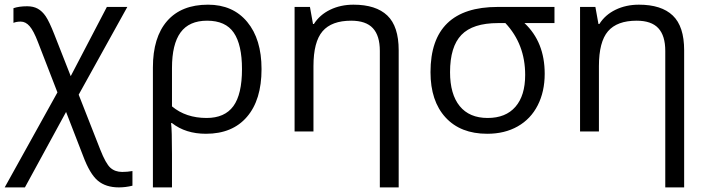

<svg xmlns="http://www.w3.org/2000/svg" viewBox="-30 -565 3040 825"><path d="M86.9 -538.1Q113.3 -538.1 132.3 -527.6Q151.4 -517.1 166.5 -494.9Q181.6 -472.7 203.1 -418L273.9 -237.8L429.2 -535.2H517.1L308.1 -158.2L400.9 78.1Q424.3 137.7 444.3 155.8Q464.4 173.8 495.1 173.8Q517.1 173.8 539.1 169.9V232.9Q509.8 240.2 481 240.2Q424.8 240.2 390.4 211.4Q356 182.6 327.1 105L253.9 -84L77.1 240.2H-9.8L216.8 -168L132.8 -384.8Q114.3 -433.1 97.2 -452.6Q80.1 -472.2 59.1 -472.2Q41 -472.2 27.8 -466.8V-529.8Q51.8 -538.1 86.9 -538.1Z M1093.8 -268.1Q1093.8 -135.7 1031.2 -63Q968.8 9.8 855 9.8Q767.6 9.8 709 -36.1H705.1Q709 -6.3 709 97.2V240.2H627V-274.9Q627 -404.8 688.2 -474.9Q749.5 -544.9 863.8 -544.9Q970.7 -544.9 1032.2 -470.9Q1093.8 -397 1093.8 -268.1ZM859.9 -476.1Q782.7 -476.1 745.8 -425.5Q709 -375 709 -272.9V-107.9Q768.6 -58.1 857.9 -58.1Q935.5 -58.1 972.7 -108.9Q1009.8 -159.7 1009.8 -268.1Q1009.8 -372.6 974.6 -424.3Q939.5 -476.1 859.9 -476.1Z M1602.1 240.2V-346.2Q1602.1 -411.6 1572.3 -443.8Q1542.5 -476.1 1479 -476.1Q1395 -476.1 1356 -430.7Q1316.9 -385.3 1316.9 -280.8V0H1235.8V-535.2H1301.8L1314.9 -461.9H1318.8Q1343.8 -501.5 1388.7 -523.2Q1433.6 -544.9 1488.8 -544.9Q1585.4 -544.9 1634.3 -498.3Q1683.1 -451.7 1683.1 -349.1V240.2Z M2310.5 -248Q2310.5 -171.4 2280.5 -112.5Q2250.5 -53.7 2194.6 -22Q2138.7 9.8 2063.5 9.8Q1948.7 9.8 1884.3 -60.5Q1819.8 -130.9 1819.8 -254.9Q1819.8 -535.2 2108.9 -535.2H2352.5V-465.8H2223.6Q2310.5 -384.3 2310.5 -248ZM1903.8 -254.9Q1903.8 -160.2 1945.3 -109.1Q1986.8 -58.1 2065.4 -58.1Q2143.1 -58.1 2184.8 -106.2Q2226.6 -154.3 2226.6 -243.2Q2226.6 -375 2141.6 -465.8H2109.9Q2001.5 -465.8 1952.6 -415Q1903.8 -364.3 1903.8 -254.9Z M2828.6 240.2V-346.2Q2828.6 -411.6 2798.8 -443.8Q2769 -476.1 2705.6 -476.1Q2621.6 -476.1 2582.5 -430.7Q2543.5 -385.3 2543.5 -280.8V0H2462.4V-535.2H2528.3L2541.5 -461.9H2545.4Q2570.3 -501.5 2615.2 -523.2Q2660.2 -544.9 2715.3 -544.9Q2812 -544.9 2860.8 -498.3Q2909.7 -451.7 2909.7 -349.1V240.2Z"/></svg>

Font: WebKoruri
Style: Regular
Weight: 400
Foundry: lindwurm / mohemohe
Version: Version 1.00